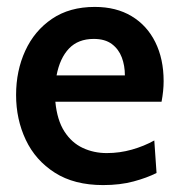

<svg xmlns="http://www.w3.org/2000/svg" viewBox="-20 -525 518 555"><path d="M278 10Q194.5 10 138.5 -25.8Q82.5 -61.5 54.5 -120.8Q26.5 -180 26.5 -250.5Q26.5 -320.5 53 -378.2Q79.5 -436 130.2 -470.5Q181 -505 254 -505Q316 -505 360.5 -478.2Q405 -451.5 429 -403Q453 -354.5 453 -290.5Q453 -276.5 451.5 -261.8Q450 -247 447 -231H140Q145 -178 166 -145.2Q187 -112.5 219 -97.5Q251 -82.5 288.5 -82.5Q326 -82.5 361.2 -92.5Q396.5 -102.5 426 -119L432.5 -25Q405 -11 366 -0.5Q327 10 278 10ZM143.5 -307H341Q341 -335.5 332 -359.2Q323 -383 303.2 -397.8Q283.5 -412.5 251 -412.5Q206 -412.5 179.5 -384.8Q153 -357 143.5 -307Z"/></svg>

Font: Cabin SemiCondensed SemiBold
Style: Regular
Weight: 600
Width: 4
Designer: Pablo Impallari
Foundry: Pablo Impallari. http://www.impallari.com Igino Marini. http://www.ikern.com
Version: Version 3.001